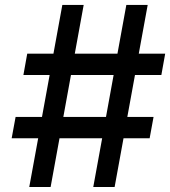

<svg xmlns="http://www.w3.org/2000/svg" viewBox="-20 -747 680 767"><path d="M352.6 0 388.1 -194.6H217.7L182.2 0H96.9L132.5 -194.6H26.6L42.3 -279.8H147.7L178.3 -447.4H73.5L88.8 -532.7H193.5L229 -727.3H314.3L278.8 -532.7H449.2L484.7 -727.3H570L534.4 -532.7H639.9L624.6 -447.4H519.2L488.6 -279.8H593.4L577.8 -194.6H473.4L437.9 0ZM233 -279.8H403.4L433.9 -447.4H263.5Z"/></svg>

Font: Karasuma Gothic
Style: Medium Italic
Weight: 500
Italic angle: 9.39998°
Designer: Rasmus Andersson / Ryoko Nishizuka
Foundry: Genbu
Version: Version 1.00